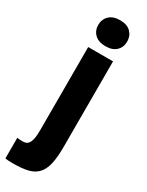

<svg xmlns="http://www.w3.org/2000/svg" viewBox="-272 -779 791 1031"><g transform="rotate(30 124.0 -264.0)"><path d="M24 213.2Q80.3 213.2 116.7 203.7Q153.1 194.2 174.5 169.7Q196 145.2 205 104.1Q214 62.9 214 0V-530H60V-14.5Q60 16.5 56.4 35.8Q52.8 55.2 46.4 65.8Q40 76.5 30.7 80.7Q21.5 84.8 9 84.8Q1 84.8 -8.5 84.3Q-18 83.8 -26 81.8V210Q-15 212.2 -1 212.7Q13 213.2 24 213.2ZM137.5 -580Q180.7 -580 203.8 -602.5Q226.8 -624.9 226.8 -659.9Q226.8 -694.8 203.7 -717.8Q180.6 -740.7 137.5 -740.7Q94.3 -740.7 70.7 -718.1Q47.2 -695.5 47.2 -660.3Q47.2 -625.2 70.8 -602.6Q94.4 -580 137.5 -580Z"/></g></svg>

Font: Golos Text VF
Style: Regular
Weight: 400
Designer: A.Korolkova, Vitaly Kuzmin
Foundry: ParaType Ltd
Version: Version 2.005